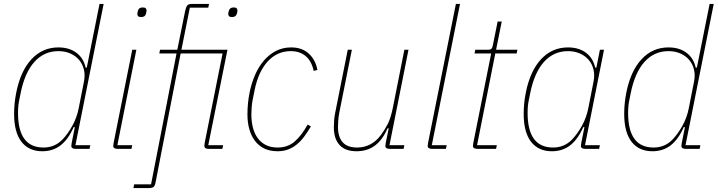

<svg xmlns="http://www.w3.org/2000/svg" viewBox="-20 -760 3667 980"><path d="M367 0Q357 0 350.5 -3.5Q344 -7 344 -15Q344 -21 346 -31L362 -111H356Q328 -48 289 -18Q250 12 196 12Q127 12 89.5 -36.5Q52 -85 52 -179Q52 -233 63 -288Q85 -398 141 -458Q197 -518 278 -518Q333 -518 369.5 -491Q406 -464 417 -415H423L488 -740H509L365 -19H441L437 0ZM202 -7Q259 -7 298 -47Q326 -76 349.5 -118.5Q373 -161 382 -209L409 -346Q415 -378 408 -406Q401 -434 383.5 -454.5Q366 -475 339 -487Q312 -499 278 -499Q205 -499 155.5 -444Q106 -389 85 -283L78 -248Q75 -234 73.5 -218.5Q72 -203 72 -183Q72 -7 202 -7Z M701 -673Q689 -673 685 -677.5Q681 -682 681 -689Q681 -691 682 -696.5Q683 -702 684 -705Q688 -722 708 -722Q720 -722 724 -717.5Q728 -713 728 -706Q728 -704 727 -698.5Q726 -693 725 -690Q721 -673 701 -673ZM581 0Q571 0 564.5 -3.5Q558 -7 558 -15Q558 -21 560 -31L655 -506H676L579 -19H655L651 0Z M797 -506H885L925 -704Q930 -725 936 -732.5Q942 -740 962 -740H1047L1043 -721H949L906 -506H1141L1043 -19H1119L1115 0H1045Q1023 0 1023 -16Q1023 -22 1025 -32L1116 -487H902L774 171Q771 188 764 194Q757 200 737 200H661L665 181H751L881 -487H793ZM1165 -673Q1153 -673 1149 -677.5Q1145 -682 1145 -689Q1145 -694 1148 -705Q1153 -722 1172 -722Q1184 -722 1188 -717.5Q1192 -713 1192 -706Q1192 -700 1189 -690Q1184 -673 1165 -673Z M1397 12Q1358 12 1329 -2Q1300 -16 1281 -41.5Q1262 -67 1252.5 -101Q1243 -135 1243 -176Q1243 -233 1254 -288Q1264 -337 1282.5 -379Q1301 -421 1328 -452Q1355 -483 1389.5 -500.5Q1424 -518 1466 -518Q1522 -518 1556.5 -486Q1591 -454 1600 -403L1581 -398Q1571 -447 1541 -473Q1511 -499 1464 -499Q1395 -499 1347 -447Q1299 -395 1280 -302L1270 -252Q1266 -233 1264.5 -212Q1263 -191 1263 -176Q1263 -141 1270.5 -110.5Q1278 -80 1294 -57Q1310 -34 1335.5 -20.5Q1361 -7 1397 -7Q1449 -7 1484.5 -38Q1520 -69 1550 -124L1567 -115Q1550 -86 1532.5 -62.5Q1515 -39 1494.5 -22.5Q1474 -6 1450.5 3Q1427 12 1397 12Z M1776 -506 1712 -186Q1708 -166 1706.5 -145Q1705 -124 1705 -113Q1705 -62 1728.5 -34.5Q1752 -7 1803 -7Q1838 -7 1869 -22.5Q1900 -38 1925 -72Q1942 -95 1958 -125Q1974 -155 1985 -209L2044 -506H2065L1968 -19H2044L2040 0H1970Q1960 0 1953.5 -3.5Q1947 -7 1947 -15Q1947 -21 1949 -31L1964 -105H1958Q1934 -48 1895 -18Q1856 12 1800 12Q1742 12 1713 -20Q1684 -52 1684 -110Q1684 -127 1685.5 -146.5Q1687 -166 1691 -185L1755 -506Z M2186 0Q2176 0 2169.5 -3.5Q2163 -7 2163 -15Q2163 -21 2165 -31L2307 -740H2328L2184 -19H2260L2256 0Z M2417 0Q2407 0 2400.5 -3.5Q2394 -7 2394 -15Q2394 -21 2396 -31L2487 -487H2402L2406 -506H2470Q2483 -506 2488.5 -511.5Q2494 -517 2496 -531L2520 -650H2541L2512 -506H2621L2617 -487H2508L2415 -19H2516L2512 0Z M2968 0Q2958 0 2951.5 -3.5Q2945 -7 2945 -15Q2945 -21 2947 -31L2963 -111H2957Q2929 -48 2890 -18Q2851 12 2797 12Q2728 12 2690.5 -36.5Q2653 -85 2653 -179Q2653 -233 2664 -288Q2686 -398 2742 -458Q2798 -518 2879 -518Q2934 -518 2970.5 -491Q3007 -464 3018 -415H3024L3042 -506H3063L2966 -19H3042L3038 0ZM2803 -7Q2860 -7 2899 -47Q2927 -76 2950.5 -118.5Q2974 -161 2983 -209L3010 -346Q3016 -378 3009 -406Q3002 -434 2984.5 -454.5Q2967 -475 2940 -487Q2913 -499 2879 -499Q2806 -499 2756.5 -444Q2707 -389 2686 -283L2679 -248Q2676 -234 2674.5 -218.5Q2673 -203 2673 -183Q2673 -7 2803 -7Z M3481 0Q3471 0 3464.5 -3.5Q3458 -7 3458 -15Q3458 -21 3460 -31L3476 -111H3470Q3442 -48 3403 -18Q3364 12 3310 12Q3241 12 3203.5 -36.5Q3166 -85 3166 -179Q3166 -233 3177 -288Q3199 -398 3255 -458Q3311 -518 3392 -518Q3447 -518 3483.5 -491Q3520 -464 3531 -415H3537L3602 -740H3623L3479 -19H3555L3551 0ZM3316 -7Q3373 -7 3412 -47Q3440 -76 3463.5 -118.5Q3487 -161 3496 -209L3523 -346Q3529 -378 3522 -406Q3515 -434 3497.5 -454.5Q3480 -475 3453 -487Q3426 -499 3392 -499Q3319 -499 3269.5 -444Q3220 -389 3199 -283L3192 -248Q3189 -234 3187.5 -218.5Q3186 -203 3186 -183Q3186 -7 3316 -7Z"/></svg>

Font: IBM Plex Sans Cond Thin
Style: Italic
Weight: 100
Width: 3
Italic angle: -11°
Designer: Mike Abbink, Paul van der Laan, Pieter van Rosmalen
Foundry: Bold Monday
Version: Version 1.3